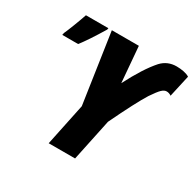

<svg xmlns="http://www.w3.org/2000/svg" viewBox="-156 -889 1074 1059"><g transform="rotate(30 380.5 -360.0)"><path d="M335 -268 269 -714H441L460 -487Q525 -614 583 -679Q621 -720 679 -720Q703 -720 725 -715.5Q747 -711 761 -702L730 -563Q716 -573 700 -573Q685 -573 669.5 -558Q654 -543 625 -500Q583 -433 503 -266L447 0H279ZM48 -569Q57 -588 75.5 -636Q94 -684 104 -714H247L245 -704Q183 -602 146 -555H45Z"/></g></svg>

Font: Noto Sans UI CondBlack
Style: Italic
Weight: 900
Width: 3
Italic angle: -12°
Designer: Monotype Design Team
Foundry: Monotype Imaging Inc.
Version: Version 1.001